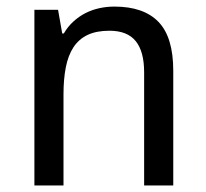

<svg xmlns="http://www.w3.org/2000/svg" viewBox="-20 -566 629 586"><path d="M419.9 0V-345.2Q419.9 -408.7 394.3 -440.4Q368.7 -472.2 314 -472.2Q274.4 -472.2 247.6 -459.5Q220.7 -446.8 204.3 -421.9Q188 -397 180.9 -360.8Q173.8 -324.7 173.8 -277.8V0H85V-536.1H157.2L169.9 -463.9H174.8Q187 -484.9 203.9 -500.2Q220.7 -515.6 240.7 -525.9Q260.7 -536.1 283.2 -541Q305.7 -545.9 329.1 -545.9Q418.5 -545.9 463.6 -499.3Q508.8 -452.6 508.8 -350.1V0Z"/></svg>

Font: Puppies Kittens
Style: Regular
Weight: 400
Foundry: Ascender Corporation and Peter Mawhorter
Version: Version 0.1